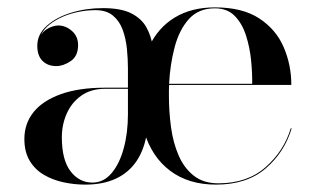

<svg xmlns="http://www.w3.org/2000/svg" viewBox="-20 -490 852 520"><path d="M211 10Q181.5 10 152.2 3.8Q123 -2.5 99 -16.5Q75 -30.5 60.5 -54.5Q46 -78.5 46 -113.5Q46 -155.5 71 -186.5Q96 -217.5 144.8 -235Q193.5 -252.5 264.5 -252.5H326.5V-304.5Q326.5 -329.5 323.8 -357.2Q321 -385 312.5 -408.8Q304 -432.5 286.2 -447.5Q268.5 -462.5 238.5 -462.5Q216 -462.5 193.2 -458Q170.5 -453.5 150.2 -444.8Q130 -436 114.5 -423.8Q99 -411.5 91 -395.5Q99.5 -408 112.2 -414.2Q125 -420.5 137.5 -421Q158 -421 174.8 -406.2Q191.5 -391.5 191.5 -368Q191.5 -338 171.5 -324.5Q151.5 -311 132.5 -311Q109.5 -311 95.2 -325Q81 -339 81 -366Q81 -397 106.5 -420Q132 -443 172.5 -455.5Q213 -468 258.5 -468Q307.5 -468 335.2 -454Q363 -440 376.2 -416.5Q389.5 -393 393.5 -364.5L384 -364Q408 -415 453.2 -442.5Q498.5 -470 562 -470Q636.5 -470 682 -440.2Q727.5 -410.5 748.2 -362.5Q769 -314.5 769 -260H438Q437.5 -252.5 437.5 -245Q437.5 -237.5 437.5 -230Q437.5 -187.5 443.2 -145.2Q449 -103 463.8 -69Q478.5 -35 504.8 -14.2Q531 6.5 571.5 6.5Q649.5 6.5 699.2 -37.2Q749 -81 767.5 -142.5H770Q750.5 -77.5 699.5 -33.8Q648.5 10 565 10Q490.5 10 440.8 -27.5Q391 -65 370.5 -133L378.5 -134.5Q372 -87.5 350.8 -55.2Q329.5 -23 294.5 -6.5Q259.5 10 211 10ZM230.5 4.5Q260.5 4.5 282 -20.8Q303.5 -46 315 -88Q326.5 -130 326.5 -180.5V-249.5H264.5Q226.5 -249.5 200.5 -231.2Q174.5 -213 161 -183Q147.5 -153 147.5 -118Q147.5 -57 171 -26.2Q194.5 4.5 230.5 4.5ZM438 -263H663Q663.5 -292 660 -327Q656.5 -362 646.2 -394Q636 -426 615.8 -446.8Q595.5 -467.5 562 -467.5Q517.5 -467.5 491.2 -438Q465 -408.5 452.8 -361.5Q440.5 -314.5 438 -263Z"/></svg>

Font: Bodoni Moda 72pt
Style: Regular
Weight: 400
Designer: Owen Earl
Foundry: indestructible type
Version: Version 2.005